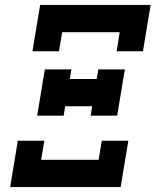

<svg xmlns="http://www.w3.org/2000/svg" viewBox="-20 -755 640 775"><path d="M111 -548 142 -735H588L557 -548H451L463 -625H231L218 -548ZM130 -288 161 -475H268L262 -436H370L377 -475H484L453 -288H346L352 -326H243L237 -288ZM21 0 52 -187H159L146 -110H378L391 -187H498L467 0Z"/></svg>

Font: Iosevka Curly Slab XBdExObl
Style: Regular
Weight: 800
Width: 7
Italic angle: -9°
Monospace: yes
Designer: Belleve Invis
Foundry: Belleve Invis
Version: Version 11.1.0; ttfautohint (v1.8.3)